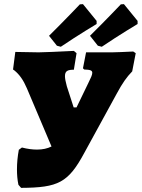

<svg xmlns="http://www.w3.org/2000/svg" viewBox="-20 -900 685 928"><path d="M274 -674C358 -731 447 -784 447 -784V-799L381 -880L366 -879C366 -879 293 -802 217 -727L255 -679ZM579 -880 564 -879C564 -879 491 -802 415 -727L453 -679L472 -674C556 -731 645 -784 645 -784V-799ZM521 -647H396L381 -570L387 -564C414 -563 426 -561 426 -548C426 -538 419 -523 407 -499L350 -381H336L303 -483C297 -505 294 -521 294 -532C294 -557 307 -563 337 -563L350 -643L337 -654C253 -650 192 -647 167 -647L54 -649L43 -564L49 -560C74 -540 93 -513 110 -473L229 -192C209 -182 186 -177 159 -177C137 -177 113 -180 86 -187L71 -176C65 -144 62 -112 62 -81C62 -56 64 -31 69 -7L82 8C262 7 310 -17 388 -162L544 -447C572 -499 592 -527 619 -555L636 -643L624 -651C580 -649 540 -647 521 -647Z"/></svg>

Font: Alegreya SC Black
Style: Italic
Weight: 900
Italic angle: -7°
Designer: Juan Pablo del Peral
Foundry: Huerta Tipografica
Version: Version 2.007;PS 002.007;hotconv 1.0.88;makeotf.lib2.5.64775